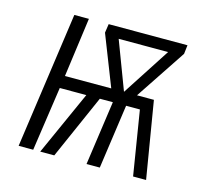

<svg xmlns="http://www.w3.org/2000/svg" viewBox="-82 -618 777 713"><g transform="rotate(15 307.0 -261.5)"><path d="M555 -523 551 -489 422 -295H487L536 0H486L446 -247H393L358 0H307L342 -247H292L183 0H129L240 -247H138L102 0H46L120 -523H176L145 -295H323L247 -489L252 -523ZM302 -480 372 -295 492 -480Z"/></g></svg>

Font: Fira Sans Extra Condensed Light
Style: Italic
Weight: 300
Width: 3
Italic angle: -8°
Designer: Carrois Corporate & Edenspiekermann AG
Foundry: Carrois Corporate GbR & Edenspiekermann AG
Version: Version 4.203